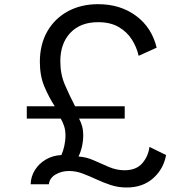

<svg xmlns="http://www.w3.org/2000/svg" viewBox="-20 -860 880 896"><path d="M571.5 15Q646 15 694.8 -28.2Q743.5 -71.5 755 -136.5L677.5 -174.5Q672 -130.5 643.8 -98Q615.5 -65.5 561.5 -65.5Q524 -65.5 488.2 -80.8Q452.5 -96 417.5 -111.8Q382.5 -127.5 346.5 -129.5Q358.5 -155.5 363.5 -180.5Q368.5 -205.5 368.5 -227.5Q368.5 -251 363.5 -269.8Q358.5 -288.5 349 -306.5H562V-364H330.5Q304.5 -414 283 -463.8Q261.5 -513.5 261.5 -574Q261.5 -657.5 308.5 -707Q355.5 -756.5 437.5 -756.5Q495 -756.5 533.8 -734Q572.5 -711.5 595.2 -675.8Q618 -640 627 -599.5L711 -637.5Q688.5 -731.5 615 -786Q541.5 -840.5 438 -840.5Q358 -840.5 296.8 -807.2Q235.5 -774 200.8 -713.5Q166 -653 166 -571Q166 -506 187 -456.2Q208 -406.5 235.5 -364H105V-306.5H263.5Q273 -290.5 279.2 -271.5Q285.5 -252.5 285.5 -227.5Q285.5 -203 280 -178.5Q274.5 -154 266.5 -136.5Q226 -134.5 193.8 -115.5Q161.5 -96.5 142.8 -66.2Q124 -36 123 0H208Q211.5 -29 239 -45.5Q266.5 -62 302 -62Q334.5 -62 365.5 -50.2Q396.5 -38.5 428.8 -23.5Q461 -8.5 496 3.2Q531 15 571.5 15Z"/></svg>

Font: Spartan Medium
Style: Regular
Weight: 500
Designer: Matt Bailey, Mirko Velimirovic
Foundry: Matt Bailey
Version: Version 1.003; ttfautohint (v1.8.3)